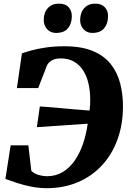

<svg xmlns="http://www.w3.org/2000/svg" viewBox="-20 -1000 702 1029"><path d="M231 8.5Q190 8.5 148.8 0.5Q107.5 -7.5 71.8 -19.2Q36 -31 9 -41L37 -221H132L148 -84Q164.5 -68.5 188.2 -62Q212 -55.5 231 -55.5Q279.5 -55.5 317 -78.5Q354.5 -101.5 381.8 -141.5Q409 -181.5 425.8 -232Q442.5 -282.5 450 -337L177.5 -318.5L193.5 -429.5Q213 -428.5 243 -426Q273 -423.5 309 -420.2Q345 -417 384 -413.5Q423 -410 460 -407.5Q462 -423.5 463 -439.8Q464 -456 463.5 -471.5Q463 -514 454 -553Q445 -592 425.8 -622.2Q406.5 -652.5 376.5 -669.8Q346.5 -687 305 -687Q283 -687 268.2 -681.2Q253.5 -675.5 244.2 -666.5Q235 -657.5 230.5 -647Q225.5 -633 219.8 -618Q214 -603 208 -588Q202 -573 196.2 -557.8Q190.5 -542.5 185 -528H70.5L97.5 -714Q114 -720.5 146.8 -729.5Q179.5 -738.5 225 -745.2Q270.5 -752 326.5 -752Q417 -752 477.8 -726.5Q538.5 -701 573.8 -656.2Q609 -611.5 624 -553.5Q639 -495.5 639 -430.5Q639 -332 609.2 -251.2Q579.5 -170.5 525.2 -112.5Q471 -54.5 396 -23Q321 8.5 231 8.5ZM280 -823.5Q251 -823.5 232.5 -843.8Q214 -864 214.5 -894.5Q215 -934 237 -957.2Q259 -980.5 295.5 -980.5Q331 -980.5 348.2 -960.8Q365.5 -941 365 -912Q364.5 -872.5 343.8 -848Q323 -823.5 280 -823.5ZM474.5 -823.5Q445.5 -823.5 427.2 -843.8Q409 -864 409.5 -894.5Q410.5 -934 432.2 -957.2Q454 -980.5 490.5 -980.5Q524.5 -980.5 542.2 -960.8Q560 -941 559 -912Q558.5 -872.5 537.8 -848Q517 -823.5 474.5 -823.5Z"/></svg>

Font: Merriweather 28pt Black
Style: Italic
Weight: 900
Italic angle: -7.8°
Version: Version 2.101